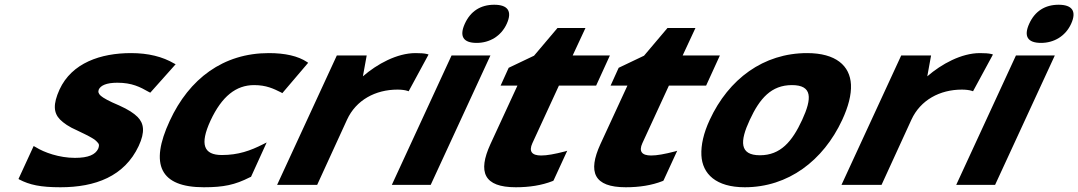

<svg xmlns="http://www.w3.org/2000/svg" viewBox="-20 -780 4549 810"><path d="M614 -389 721 -509 715 -512C666 -541 605 -556 533 -556C405 -556 283 -515 231 -402C203 -340 206 -304 233 -276C248 -261 270 -245 307 -229C332 -217 353 -207 368 -198C383 -190 390 -181 395 -175C399 -170 398 -162 394 -152C382 -128 354 -114 296 -114C230 -114 166 -137 131 -159L122 -164L58 -25L61 -23C105 0 151 10 235 10C382 10 505 -36 565 -164C593 -224 587 -260 560 -287C545 -302 521 -318 483 -335C440 -353 415 -367 405 -376C395 -385 393 -393 397 -403C405 -419 428 -431 475 -431C537 -431 571 -413 608 -392Z M1039 -34 1105 -179 1091 -172C1036 -144 985 -126 916 -126C839 -126 822 -171 868 -271C916 -374 976 -421 1052 -421C1103 -421 1134 -406 1166 -390L1171 -387L1280 -515L1276 -518C1237 -544 1182 -556 1114 -556C922 -556 778 -448 696 -270C610 -85 656 10 840 10C923 10 971 0 1034 -32Z M1527 -546H1401L1149 0H1318L1444 -275C1482 -358 1564 -402 1657 -402C1673 -402 1689 -400 1698 -397L1704 -395L1788 -550L1782 -552C1770 -555 1753 -556 1733 -556C1655 -556 1571 -510 1511 -458Z M2065 -760C2008 -760 1965 -733 1941 -680C1917 -627 1934 -599 1991 -599C2045 -599 2094 -627 2118 -680C2142 -733 2122 -760 2065 -760ZM2049 -546H1885L1633 0H1797Z M2338 -419H2495L2553 -546H2396L2450 -662H2332L2233 -545L2126 -494L2092 -419H2163L2049 -172C1995 -54 2021 10 2156 10C2213 10 2265 2 2311 -16L2315 -18L2373 -144L2363 -141C2320 -130 2288 -124 2263 -124C2224 -124 2210 -141 2226 -176Z M2802 -419H2959L3017 -546H2860L2914 -662H2796L2697 -545L2590 -494L2556 -419H2627L2513 -172C2459 -54 2485 10 2620 10C2677 10 2729 2 2775 -16L2779 -18L2837 -144L2827 -141C2784 -130 2752 -124 2727 -124C2688 -124 2674 -141 2690 -176Z M3364 -274C3322 -183 3273 -125 3186 -125C3099 -125 3101 -184 3143 -274C3185 -365 3234 -421 3321 -421C3408 -421 3406 -365 3364 -274ZM2939 -125C2943 -46 3001 10 3122 10C3305 10 3453 -102 3533 -274C3559 -330 3572 -380 3570 -423C3566 -503 3506 -556 3385 -556C3201 -556 3054 -447 2974 -274C2948 -218 2937 -168 2939 -125Z M3908 -546H3782L3530 0H3699L3825 -275C3863 -358 3945 -402 4038 -402C4054 -402 4070 -400 4079 -397L4085 -395L4169 -550L4163 -552C4151 -555 4134 -556 4114 -556C4036 -556 3952 -510 3892 -458Z M4446 -760C4389 -760 4346 -733 4322 -680C4298 -627 4315 -599 4372 -599C4426 -599 4475 -627 4499 -680C4523 -733 4503 -760 4446 -760ZM4430 -546H4266L4014 0H4178Z"/></svg>

Font: Passageway
Style: BdSuIt
Weight: 700
Foundry: Ascender Corporation
Version: Version 1.11